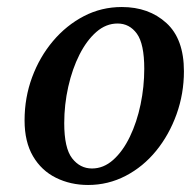

<svg xmlns="http://www.w3.org/2000/svg" viewBox="-20 -513 550 547"><path d="M231 14Q181 14 139.5 -6.5Q98 -27 74 -68Q50 -109 50 -170Q50 -235 71.5 -293Q93 -351 131 -396Q169 -441 219 -467Q269 -493 327 -493Q404 -493 454 -447.5Q504 -402 504 -310Q504 -246 483 -187.5Q462 -129 425 -83.5Q388 -38 338 -12Q288 14 231 14ZM242 -33Q275 -33 302.5 -57.5Q330 -82 350 -123.5Q370 -165 380.5 -215.5Q391 -266 391 -317Q391 -388 370 -417Q349 -446 315 -446Q282 -446 254.5 -422Q227 -398 206.5 -357.5Q186 -317 174.5 -266Q163 -215 163 -162Q163 -91 185.5 -62Q208 -33 242 -33Z"/></svg>

Font: Source Serif Pro SemiBold
Style: Italic
Weight: 600
Italic angle: -12°
Designer: Frank Grießhammer
Foundry: Adobe Systems Incorporated
Version: Version 3.001;hotconv 1.0.111;makeotfexe 2.5.65597